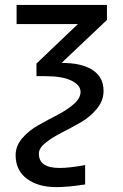

<svg xmlns="http://www.w3.org/2000/svg" viewBox="-20 -558 497 774"><path d="M43 67.4Q43 30.3 69.8 -1Q96.7 -32.2 135.3 -53.7Q173.8 -75.2 212.4 -95.2Q251 -115.2 277.8 -138.7Q304.7 -162.1 304.7 -187.5Q304.7 -214.8 268.1 -232.9Q231.4 -251 163.1 -251H127V-301.8L293.9 -460.9H46.9V-538.1H411.1V-477.5L228.5 -304.7L250 -303.7Q318.4 -300.8 357.9 -272.5Q397.5 -244.1 397.5 -191.4Q397.5 -152.3 370.6 -119.6Q343.8 -86.9 305.7 -64.9Q267.6 -43 229 -23.4Q190.4 -3.9 163.6 17.6Q136.7 39.1 136.7 61.5Q136.7 119.1 219.7 119.1Q260.7 119.1 323.2 107.4V185.5Q254.9 196.3 207 196.3Q133.8 196.3 88.4 162.6Q43 128.9 43 67.4Z"/></svg>

Font: Gothic A1 Medium
Style: Regular
Weight: 500
Designer: HanYang I&C Co.,Ltd.
Foundry: HanYang I&C Co.,Ltd.
Version: Version 2.50